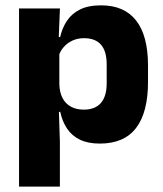

<svg xmlns="http://www.w3.org/2000/svg" viewBox="-20 -523 606 715"><path d="M351.7 11.7Q307.5 11.7 277.5 -2.9Q247.4 -17.5 229.7 -44.2Q211.9 -70.8 204.3 -106.4H164.8L201 -209.4Q201.8 -179.2 212.8 -158Q223.7 -136.9 244 -125.8Q264.2 -114.7 292.2 -114.7Q334 -114.7 355.7 -139.5Q377.3 -164.2 377.3 -213.1V-283.2Q377.3 -332.2 356.1 -356.5Q334.9 -380.8 292.9 -380.8Q269.3 -380.8 250.1 -372Q230.9 -363.2 217.7 -348.2Q204.4 -333.3 198.5 -314.5L163.3 -385H204Q211.4 -418.1 228.9 -444.9Q246.4 -471.7 277.4 -487.4Q308.4 -503.1 356.7 -503.1Q442.5 -503.1 486.8 -446.7Q531.2 -390.3 531.2 -278.2V-218.1Q531.2 -104.7 486.8 -46.5Q442.3 11.7 351.7 11.7ZM203 172H50.9V-491.4H203.2L197.8 -358.8L201 -341.7V-152.7L198.8 -126.4L203 5.2Z"/></svg>

Font: Anek Malayalam Medium
Style: Regular
Weight: 500
Designer: Maithili Shingre (Malayalam) & Yesha Goshar (Latin)
Foundry: Ek Type
Version: Version 1.003